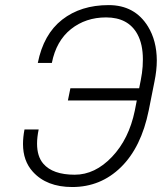

<svg xmlns="http://www.w3.org/2000/svg" viewBox="-20 -742 660 772"><path d="M270.5 10Q167.5 10 112 -51.5Q72.5 -95 72.5 -163Q72.5 -190.5 78.5 -221.5H135.5Q129 -190.5 129 -164.5Q129 -113 154 -84Q192 -39.5 280.5 -39.5Q362 -39.5 430.2 -111.2Q498.5 -183 522 -297L530 -338H253L263 -387H539.5Q547 -422.5 550.8 -448.2Q554.5 -474 554.5 -503.5Q554.5 -564 532.5 -604.5Q495.5 -672 406.5 -672Q324.5 -672 265.2 -624.8Q206 -577.5 188.5 -489H132Q155 -604.5 230 -663Q305 -721.5 417 -721.5Q522 -721.5 575 -635.5Q610 -578.5 610.5 -499.5Q610.5 -459.5 601 -413.5L578 -298Q548 -150 466.5 -70Q385 10 270.5 10Z"/></svg>

Font: Roberto Sans Light
Style: Italic
Weight: 300
Italic angle: -11°
Designer: Google
Version: Version 1.00;June 11, 2020;FontCreator 12.0.0.2522 64-bit; t